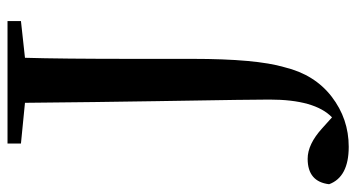

<svg xmlns="http://www.w3.org/2000/svg" viewBox="-300 -536 957 516"><g transform="rotate(-90 179.0 -278.5)"><path d="M379.9 -737.3V-701.2L281.2 -690.4Q278.3 -595.7 278.3 -397.5V-240.2Q278.3 -69.3 255.9 6.8Q236.3 87.9 176.8 133.8Q117.2 179.7 42 179.7Q-39.1 179.7 -58.6 127Q-51.8 69.3 9.8 69.3Q48.8 69.3 91.8 108.4L121.1 134.8Q168.9 88.9 168.9 -33.2Q168.9 -61.5 168 -124.5Q167 -187.5 164.6 -339.8Q162.1 -492.2 160.2 -690.4L50.8 -701.2V-737.3Z"/></g></svg>

Font: GenYoMin TW TTF SemiBold
Style: Regular
Weight: 600
Version: Version 1.300